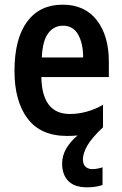

<svg xmlns="http://www.w3.org/2000/svg" viewBox="-20 -572 524 822"><path d="M335 111Q335 131 346 141.5Q357 152 375 152Q387 152 399.5 149.5Q412 147 419 144V220Q390 230 353 230Q299 230 272.5 203Q246 176 246 128Q246 94 264 63.5Q282 33 312 8Q291 10 267 10Q154 10 98 -64.5Q42 -139 42 -268Q42 -406 96 -479Q150 -552 248 -552Q343 -552 394.5 -485.5Q446 -419 446 -308V-242H157Q160 -84 279 -84Q351 -84 421 -123V-27Q373 18 354 51Q335 84 335 111ZM250 -462Q210 -462 186 -429Q162 -396 159 -326H336Q336 -386 314.5 -424Q293 -462 250 -462Z"/></svg>

Font: Noto Sans Myanmar Condensed SemiBold
Style: Regular
Weight: 600
Width: 3
Designer: Monotype Design Team
Foundry: Monotype Imaging Inc.
Version: Version 2.107; ttfautohint (v1.8.4.7-5d5b)